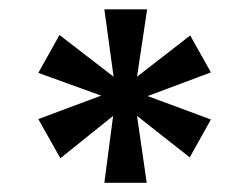

<svg xmlns="http://www.w3.org/2000/svg" viewBox="-20 -756 544 416"><path d="M437 -599.1 299.8 -547.9 437 -497.1 391.1 -415 276.9 -504.9 297.9 -359.9H206.1L225.1 -504.9L110.8 -413.1L63 -498L199.2 -548.8L63 -598.1L108.9 -680.2L226.1 -589.8L206.1 -735.8H298.8L276.9 -589.8L392.1 -679.2Z"/></svg>

Font: PoppinsZ Medium
Style: Regular
Weight: 500
Designer: Ninad Kale (Devanagari), Jonny Pinhorn (Latin)
Foundry: Indian Type Foundry
Version: Version 3.002;FEAKit 1.0